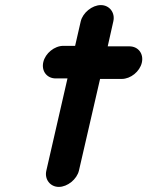

<svg xmlns="http://www.w3.org/2000/svg" viewBox="-20 -678 579 754"><path d="M297 -594 275 -498H229C194 -498 158 -469 150 -434C142 -399 164 -370 199 -370H245L162 -8C154 26 177 56 211 56C245 56 282 26 290 -8L373 -368H458C493 -368 529 -397 537 -432C545 -467 523 -496 488 -496H403L425 -594C433 -628 410 -658 376 -658C342 -658 305 -628 297 -594Z"/></svg>

Font: Electronic
Style: SuThkIt
Weight: 900
Version: Version 1.011